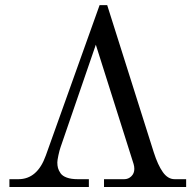

<svg xmlns="http://www.w3.org/2000/svg" viewBox="-20 -747 770 767"><path d="M17.6 0V-31.2H53.7Q129.4 -31.2 163.1 -126L377.9 -726.6H408.2L594.2 -138.7Q610.4 -87.9 630.4 -59.6Q650.4 -31.2 677.7 -31.2H723.6V0H395.5V-31.2H476.6Q492.7 -31.2 504.6 -42.7Q516.6 -54.2 516.6 -72.3Q516.6 -82 513.7 -91.8L362.8 -568.4L222.2 -159.7Q217.8 -147.5 213.4 -127Q209 -106.4 209 -98.1Q209 -85.4 211.7 -75.7Q214.4 -65.9 221.9 -54.9Q229.5 -43.9 246.8 -37.6Q264.2 -31.2 290 -31.2H335V0Z"/></svg>

Font: Theano Modern
Style: Regular
Weight: 400
Designer: Alexey Kryukov
Version: Version 2.00